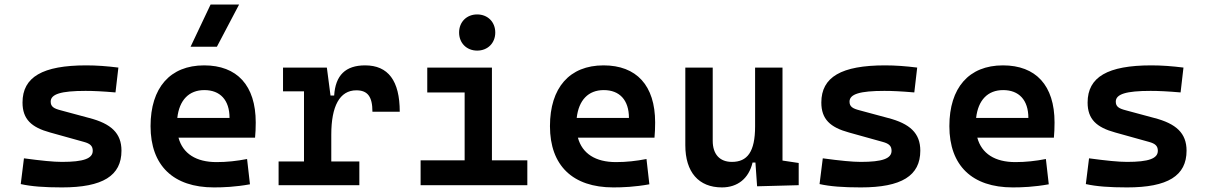

<svg xmlns="http://www.w3.org/2000/svg" viewBox="-20 -815 5313 845"><path d="M252.9 9.8C432.1 9.8 514.6 -41.5 514.6 -151.9C514.6 -229 468.8 -271 372.1 -295.9L247.1 -329.6C216.8 -337.4 203.1 -345.7 203.1 -367.7C203.1 -400.9 248.5 -415 356.4 -415C390.1 -415 431.6 -413.1 488.3 -408.2L501 -517.6C450.7 -523.9 405.8 -527.3 359.4 -527.3C167.5 -527.3 79.1 -476.1 79.1 -363.8C79.1 -290.5 118.2 -254.4 200.7 -231.9L349.6 -190.4C376 -183.1 388.2 -173.3 388.2 -151.4C388.2 -117.2 347.7 -102.5 252.9 -102.5C215.3 -102.5 161.6 -107.9 85.4 -118.2L71.3 -4.9C117.2 5.4 174.3 9.8 252.9 9.8Z M921.4 9.8C962.4 9.8 1015.6 7.8 1080.1 -3.9L1067.4 -115.2C1022 -106.4 978.5 -101.6 933.1 -101.6C843.3 -101.6 784.7 -138.7 765.6 -209H1102.5C1104.5 -230 1105.5 -251.5 1105.5 -275.9C1105.5 -439.5 1022.9 -527.3 878.4 -527.3C728.5 -527.3 642.6 -428.7 642.6 -259.8C642.6 -85.9 743.2 9.8 921.4 9.8ZM760.3 -295.9C769 -374.5 811.5 -418.5 879.4 -418.5C948.7 -418.5 990.2 -375 990.2 -295.9ZM818.8 -609.4H934.6L1032.2 -794.9H906.7Z M1438 -222.7C1438 -347.2 1474.6 -417.5 1548.3 -417.5C1597.7 -417.5 1619.1 -390.1 1619.1 -323.2H1739.3C1739.3 -459.5 1688.5 -527.3 1586.9 -527.3C1501 -527.3 1456.1 -483.9 1450.7 -394.5H1434.6L1418.5 -517.6H1225.6V-413.1H1317.9V-104.5H1206.1V0H1561.5V-104.5H1438Z M1831.1 0H2300.8V-109.4H2145V-517.6H1860.4V-408.2H2024.9V-109.4H1831.1ZM2080.1 -592.3C2126.5 -592.3 2159.7 -625.5 2159.7 -671.9C2159.7 -718.3 2126.5 -751.5 2080.1 -751.5C2033.7 -751.5 2000.5 -718.3 2000.5 -671.9C2000.5 -625.5 2033.7 -592.3 2080.1 -592.3Z M2679.2 9.8C2720.2 9.8 2773.4 7.8 2837.9 -3.9L2825.2 -115.2C2779.8 -106.4 2736.3 -101.6 2690.9 -101.6C2601.1 -101.6 2542.5 -138.7 2523.4 -209H2860.4C2862.3 -230 2863.3 -251.5 2863.3 -275.9C2863.3 -439.5 2780.8 -527.3 2636.2 -527.3C2486.3 -527.3 2400.4 -428.7 2400.4 -259.8C2400.4 -85.9 2501 9.8 2679.2 9.8ZM2518.1 -295.9C2526.9 -374.5 2569.3 -418.5 2637.2 -418.5C2706.5 -418.5 2748 -375 2748 -295.9Z M3157.2 9.8C3226.1 9.8 3275.4 -29.3 3292 -99.6H3304.7L3312 4.9L3495.1 0V-97.7L3423.8 -108.4V-517.6H3303.2V-258.8C3303.2 -146 3268.6 -102.5 3201.2 -102.5C3147.9 -102.5 3116.7 -135.7 3116.7 -195.3V-517.6H2996.1V-175.8C2996.1 -57.6 3054.7 9.8 3157.2 9.8Z M3768.6 9.8C3947.8 9.8 4030.3 -41.5 4030.3 -151.9C4030.3 -229 3984.4 -271 3887.7 -295.9L3762.7 -329.6C3732.4 -337.4 3718.8 -345.7 3718.8 -367.7C3718.8 -400.9 3764.2 -415 3872.1 -415C3905.8 -415 3947.3 -413.1 4003.9 -408.2L4016.6 -517.6C3966.3 -523.9 3921.4 -527.3 3875 -527.3C3683.1 -527.3 3594.7 -476.1 3594.7 -363.8C3594.7 -290.5 3633.8 -254.4 3716.3 -231.9L3865.2 -190.4C3891.6 -183.1 3903.8 -173.3 3903.8 -151.4C3903.8 -117.2 3863.3 -102.5 3768.6 -102.5C3731 -102.5 3677.2 -107.9 3601.1 -118.2L3586.9 -4.9C3632.8 5.4 3689.9 9.8 3768.6 9.8Z M4437 9.8C4478 9.8 4531.2 7.8 4595.7 -3.9L4583 -115.2C4537.6 -106.4 4494.1 -101.6 4448.7 -101.6C4358.9 -101.6 4300.3 -138.7 4281.2 -209H4618.2C4620.1 -230 4621.1 -251.5 4621.1 -275.9C4621.1 -439.5 4538.6 -527.3 4394 -527.3C4244.1 -527.3 4158.2 -428.7 4158.2 -259.8C4158.2 -85.9 4258.8 9.8 4437 9.8ZM4275.9 -295.9C4284.7 -374.5 4327.1 -418.5 4395 -418.5C4464.4 -418.5 4505.9 -375 4505.9 -295.9Z M4940.4 9.8C5119.6 9.8 5202.1 -41.5 5202.1 -151.9C5202.1 -229 5156.2 -271 5059.6 -295.9L4934.6 -329.6C4904.3 -337.4 4890.6 -345.7 4890.6 -367.7C4890.6 -400.9 4936 -415 5043.9 -415C5077.6 -415 5119.1 -413.1 5175.8 -408.2L5188.5 -517.6C5138.2 -523.9 5093.3 -527.3 5046.9 -527.3C4855 -527.3 4766.6 -476.1 4766.6 -363.8C4766.6 -290.5 4805.7 -254.4 4888.2 -231.9L5037.1 -190.4C5063.5 -183.1 5075.7 -173.3 5075.7 -151.4C5075.7 -117.2 5035.2 -102.5 4940.4 -102.5C4902.8 -102.5 4849.1 -107.9 4772.9 -118.2L4758.8 -4.9C4804.7 5.4 4861.8 9.8 4940.4 9.8Z"/></svg>

Font: Cascadia Code PL SemiBold
Style: Regular
Weight: 600
Monospace: yes
Designer: Aaron Bell
Foundry: Saja Typeworks
Version: Version 2404.023